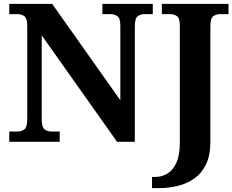

<svg xmlns="http://www.w3.org/2000/svg" viewBox="-20 -734 1203 994"><path d="M767 240V182H785Q817 182 846 165Q875 148 893 109Q911 70 911 3V-600Q911 -640 896 -650.5Q881 -661 860 -661H818V-714H1163V-661H1121Q1099 -661 1084 -650Q1069 -639 1069 -596V2Q1069 70 1047 116Q1025 162 987.5 189Q950 216 902 228Q854 240 803 240ZM28 0V-53H70Q91 -53 106 -64Q121 -75 121 -118V-600Q121 -640 105.5 -650.5Q90 -661 70 -661H28V-714H250L603 -215V-600Q603 -640 587.5 -650.5Q572 -661 552 -661H510V-714H771V-661H729Q708 -661 693 -650Q678 -639 678 -596V0H586L196 -551V-118Q196 -75 211 -64Q226 -53 247 -53H289V0Z"/></svg>

Font: NotoSerif-Bold
Style: Regular
Weight: 700
Designer: Monotype Design Team
Foundry: Monotype Imaging Inc.
Version: Version 2.007; ttfautohint (v1.8) -l 8 -r 50 -G 200 -x 14 -D